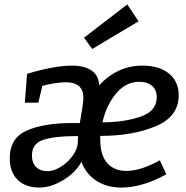

<svg xmlns="http://www.w3.org/2000/svg" viewBox="-20 -836 841 866"><path d="M432 -223V-208Q432 -136 463.5 -100.5Q495 -65 550 -65Q614 -65 701 -113L730 -50Q679 -21 627 -5.5Q575 10 528 10Q462 10 415 -20.5Q368 -51 347 -106Q321 -57 265 -23.5Q209 10 157 10Q96 10 60 -24.5Q24 -59 24 -123Q24 -213 100.5 -247Q177 -281 305 -281H340Q346 -315 351 -347Q356 -379 356 -396Q356 -465 276 -465Q237 -465 171 -449L153 -373H92L102 -503Q224 -540 307 -540Q361 -540 393.5 -517.5Q426 -495 427 -451Q465 -493 514.5 -516.5Q564 -540 623 -540Q699 -540 742.5 -504Q786 -468 786 -406Q786 -310 682 -266.5Q578 -223 432 -223ZM442 -284Q542 -285 614.5 -310Q687 -335 687 -398Q687 -430 666 -448.5Q645 -467 608 -467Q547 -467 503 -413.5Q459 -360 442 -284ZM331 -198Q331 -214 332 -222H316Q228 -222 176 -205.5Q124 -189 124 -135Q124 -102 142.5 -83Q161 -64 196 -64Q222 -64 254 -83.5Q286 -103 308.5 -134.5Q331 -166 331 -198ZM605 -740 396 -615 359 -666 554 -816Z"/></svg>

Font: Bitter Pro Medium
Style: Italic
Weight: 500
Italic angle: -9°
Designer: Sol Matas, and Bitter project Authors
Foundry: Sol Matas
Version: Version 1.010